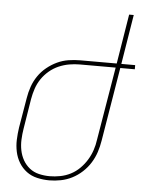

<svg xmlns="http://www.w3.org/2000/svg" viewBox="-53 -778 624 829"><g transform="rotate(5 259.0 -363.5)"><path d="M192 8Q165 8 139 2Q113 -4 93 -19Q73 -34 60 -55.5Q47 -77 41.5 -102.5Q36 -128 37 -154.5Q38 -181 42 -208L64 -338Q68 -363 76.5 -387.5Q85 -412 100 -434Q115 -456 136 -473Q157 -490 180.5 -501Q204 -512 229.5 -516Q255 -520 280 -520H438L473 -735H493L458 -520H518V-502H455L402 -182Q398 -157 390 -132.5Q382 -108 368 -85.5Q354 -63 334 -44.5Q314 -26 290.5 -14Q267 -2 241.5 3Q216 8 192 8ZM192 -10Q214 -10 237.5 -14.5Q261 -19 282.5 -30Q304 -41 321.5 -58.5Q339 -76 351.5 -96.5Q364 -117 371.5 -139.5Q379 -162 382 -185L435 -502H280Q257 -502 234 -498Q211 -494 189 -484.5Q167 -475 148 -459Q129 -443 115.5 -423Q102 -403 94.5 -380.5Q87 -358 83 -335L62 -205Q58 -181 57 -157Q56 -133 60.5 -110.5Q65 -88 76 -68.5Q87 -49 104.5 -35Q122 -21 145 -15.5Q168 -10 192 -10Z"/></g></svg>

Font: Iosevka Term Curly Th Obl
Style: Regular
Weight: 100
Italic angle: -9°
Designer: Belleve Invis
Foundry: Belleve Invis
Version: Version 32.3.0